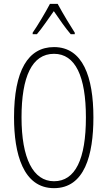

<svg xmlns="http://www.w3.org/2000/svg" viewBox="-20 -969 559 999"><path d="M280 -949H240C217 -905 174 -833 150 -799V-791H172C199 -822 234 -875 260 -911C287 -872 320 -823 348 -791H369V-799C353 -823 305 -902 280 -949ZM466 -358C466 -569 411 -724 261 -724C126 -724 53 -602 53 -358C53 -170 100 10 261 10C420 10 466 -162 466 -358ZM92 -358C92 -569 146 -689 261 -689C372 -689 427 -572 427 -358C427 -141 372 -26 261 -26C152 -26 92 -146 92 -358Z"/></svg>

Font: Noto Sans Lao UI ExtCond ExtLt
Style: Regular
Weight: 200
Width: 2
Designer: Monotype Design Team
Foundry: Monotype Imaging Inc.
Version: Version 2.000